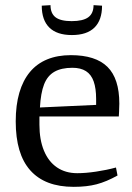

<svg xmlns="http://www.w3.org/2000/svg" viewBox="-20 -714 514 745"><path d="M266 11Q210 11 168 -5Q126 -21 97.5 -53Q69 -85 55 -132.5Q41 -180 41 -243Q41 -306 55 -354Q69 -402 96 -434.5Q123 -467 163 -483.5Q203 -500 255 -500Q351 -500 397 -454.5Q443 -409 443 -312Q443 -304 442.5 -296Q442 -288 442 -280Q442 -272 441 -262H133V-230Q133 -172 150.5 -129.5Q168 -87 201 -64.5Q234 -42 280 -42Q312 -42 352.5 -48Q393 -54 430 -64L436 -33Q393 -9 355 1Q317 11 266 11ZM135 -297 353 -307V-330Q353 -371 343.5 -398Q334 -425 313.5 -438Q293 -451 261 -451Q218 -451 191 -435.5Q164 -420 151 -386.5Q138 -353 135 -297ZM259 -578Q201 -578 171.5 -607Q142 -636 142 -692L176 -694Q176 -662 195.5 -647Q215 -632 258 -632Q302 -632 322.5 -647Q343 -662 343 -694L376 -692Q376 -636 346.5 -607Q317 -578 259 -578Z"/></svg>

Font: Manuale
Style: Regular
Weight: 400
Designer: Eduardo Tunni / Pablo Cosgaya
Foundry: Eduardo Tunni / Pablo Cosgaya
Version: Version 1.002